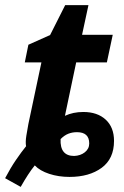

<svg xmlns="http://www.w3.org/2000/svg" viewBox="-50 -682 485 751"><path d="M-30 15Q-9 -25 12.5 -56.5Q34 -88 52 -110Q49 -126 53 -151Q57 -176 61 -197L112 -438H47L61 -507L146 -545L205 -662H296L271 -546H391L368 -438H248L204 -229Q236 -244 276 -244Q331 -244 363.5 -214Q396 -184 396 -131Q396 -61 347.5 -25.5Q299 10 222 10Q179 10 142.5 -2Q106 -14 86 -35Q73 -19 59 2.5Q45 24 31 49ZM240 -72Q265 -73 282 -86.5Q299 -100 299 -121Q299 -165 251 -165Q233 -165 217.5 -159Q202 -153 187 -138Q184 -72 240 -72Z"/></svg>

Font: Noto Sans SemiCondensed
Style: Bold Italic
Weight: 700
Width: 4
Italic angle: -12°
Designer: Monotype Design Team
Foundry: Monotype Imaging Inc.
Version: Version 2.013; ttfautohint (v1.8.4.7-5d5b)